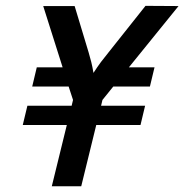

<svg xmlns="http://www.w3.org/2000/svg" viewBox="-20 -646 639 666"><path d="M159.7 0 211.8 -212.5H59L75 -279.2H228.5L233.3 -299.3L218.1 -345.8H91.7L107.6 -412.5H197.2L129.9 -625H238.9L287.5 -463.9Q292.4 -447.9 296.5 -431.2Q300.7 -414.6 304.2 -393.1Q318.1 -414.6 330.2 -430.9Q342.4 -447.2 356.2 -463.9L484.7 -625.7L599.3 -625L427.1 -412.5H516L500 -345.8H372.9L335.4 -299.3L330.6 -279.2H483.3L467.4 -212.5H313.9L261.8 0Z"/></svg>

Font: Afacad Medium
Style: Italic
Weight: 500
Italic angle: -14°
Designer: Kristian Moeller
Foundry: Dicotype
Version: Version 1.000; ttfautohint (v1.8.4.7-5d5b)